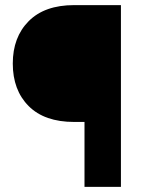

<svg xmlns="http://www.w3.org/2000/svg" viewBox="-20 -731 566 751"><path d="M453 0H310.5V-254H270Q154 -254 92 -316.2Q30 -378.5 30 -482.5Q30 -585.5 92.2 -648.2Q154.5 -711 270 -711H453Z"/></svg>

Font: Roberto Sans
Style: Bold
Weight: 700
Designer: Google (font) & Cristiano Sobral (main changes)
Version: Version 1.000;October 12, 2021;FontCreator 14.0.0.2814 64-bi